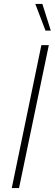

<svg xmlns="http://www.w3.org/2000/svg" viewBox="-20 -959 279 979"><path d="M40 0 191 -729H229L77 0ZM212 -803 160 -939H196L239 -803Z"/></svg>

Font: Mona Sans
Style: Italic
Weight: 200
Italic angle: -11.6951°
Designer: Deni Anggara
Foundry: GitHub
Version: Version 2.000